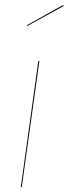

<svg xmlns="http://www.w3.org/2000/svg" viewBox="-20 -768 281 788"><path d="M239.3 -747.6 241.2 -743.2 91.3 -661.1 90.3 -664.6ZM141.6 -517.1 69.3 0H65.4L137.2 -517.1Z"/></svg>

Font: Fira Sans Compressed Four
Style: Italic
Weight: 100
Width: 3
Italic angle: -8°
Designer: Carrois Corporate & Edenspiekermann AG
Foundry: Carrois Corporate GbR & Edenspiekermann AG
Version: Version 4.203;PS 004.203;hotconv 1.0.88;makeotf.lib2.5.64775